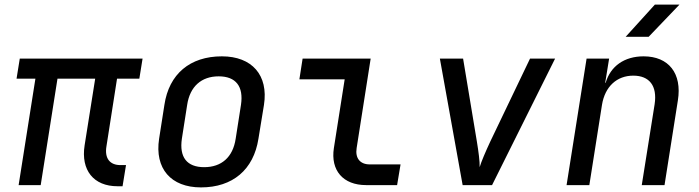

<svg xmlns="http://www.w3.org/2000/svg" viewBox="-20 -805 3040 835"><path d="M491 5H513L528 -87H504C458 -87 434 -116 443 -169L489 -463H586L600 -550H66L52 -463H134L61 0H157L230 -463H394L348 -173C331 -65 387 5 491 5Z M854 10C992 10 1083 -67 1104 -202L1128 -349C1148 -478 1076 -560 945 -560C806 -560 715 -483 695 -349L672 -202C652 -72 723 10 854 10ZM868 -78C793 -78 759 -121 771 -202L794 -349C806 -429 856 -473 931 -473C1006 -473 1040 -429 1028 -349L1005 -202C993 -121 943 -78 868 -78Z M1572 0H1707L1722 -90H1588C1546 -90 1524 -117 1531 -161L1592 -550H1296L1282 -460H1479L1432 -161C1417 -64 1472 0 1572 0Z M1992 0H2120L2394 -550H2285L2112 -189C2092 -146 2073 -102 2066 -78C2067 -102 2061 -146 2054 -189L1994 -550H1893Z M2701 -645H2801L2935 -785H2828ZM2444 0H2543L2598 -349C2611 -429 2663 -476 2734 -476C2804 -476 2839 -432 2827 -352L2771 0H2870L2928 -368C2947 -486 2888 -560 2779 -560C2695 -560 2635 -517 2614 -445H2612L2629 -550H2531Z"/></svg>

Font: JetBrains Mono Medium
Style: Italic
Weight: 436
Italic angle: -9°
Monospace: yes
Designer: Philipp Nurullin, Konstantin Bulenkov
Foundry: JetBrains
Version: Version 2.305